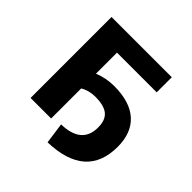

<svg xmlns="http://www.w3.org/2000/svg" viewBox="-163 -652 872 872"><g transform="rotate(45 272.5 -216.0)"><path d="M299 -307Q401 -307 453.5 -259.5Q506 -212 506 -123Q506 81 266 88L252 -13Q381 -16 381 -122Q381 -169 355.5 -190.5Q330 -212 273 -212Q232 -212 201 -193V0H69V-520H456V-423H201V-288Q249 -307 299 -307Z"/></g></svg>

Font: M PLUS 1p
Style: Bold
Weight: 700
Version: Version 1.062